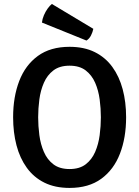

<svg xmlns="http://www.w3.org/2000/svg" viewBox="-20 -932 700 966"><path d="M172 -342Q172 -298 178 -252.2Q184 -206.5 200.8 -167.8Q217.5 -129 248.8 -105.2Q280 -81.5 330 -81.5Q380 -81.5 411 -105.2Q442 -129 458.8 -167.8Q475.5 -206.5 481.5 -252.2Q487.5 -298 487.5 -342Q487.5 -386 481.5 -431.5Q475.5 -477 458.8 -515.5Q442 -554 411 -577.8Q380 -601.5 330 -601.5Q280 -601.5 248.8 -577.8Q217.5 -554 200.8 -515.5Q184 -477 178 -431.5Q172 -386 172 -342ZM46 -342Q46 -444.5 76.8 -524.5Q107.5 -604.5 170.5 -650.5Q233.5 -696.5 330 -696.5Q403 -696.5 456.5 -670Q510 -643.5 545 -595.5Q580 -547.5 597.2 -483Q614.5 -418.5 614.5 -342Q614.5 -239 583.5 -158.8Q552.5 -78.5 489.5 -32.5Q426.5 13.5 330 13.5Q257 13.5 203.5 -13Q150 -39.5 115 -87.8Q80 -136 63 -200.8Q46 -265.5 46 -342ZM241 -912Q230.5 -904 219.8 -889Q209 -874 201 -855.5Q193 -837 191 -818.5L415 -728Q429.5 -737 438 -754Q446.5 -771 449.5 -787Z"/></svg>

Font: Signika Medium
Style: Regular
Weight: 500
Designer: Anna Giedry
Foundry: Anna Giedry
Version: Version 2.000